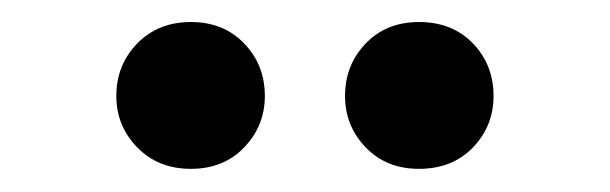

<svg xmlns="http://www.w3.org/2000/svg" viewBox="-20 -672 540 170"><path d="M149 -522.5Q120 -522.5 101.5 -541.5Q83 -560.5 83 -587Q83 -614.5 101.5 -633.5Q120 -652.5 149 -652.5Q178 -652.5 196.2 -633.5Q214.5 -614.5 214.5 -587Q214.5 -560.5 196.2 -541.5Q178 -522.5 149 -522.5ZM351 -522.5Q322 -522.5 303.8 -541.5Q285.5 -560.5 285.5 -587Q285.5 -614.5 303.8 -633.5Q322 -652.5 351 -652.5Q380.5 -652.5 398.8 -633.5Q417 -614.5 417 -587Q417 -560.5 398.8 -541.5Q380.5 -522.5 351 -522.5Z"/></svg>

Font: Newsreader Text
Style: Bold
Weight: 700
Designer: Hugues Gentile
Foundry: Production Type
Version: Version 1.001